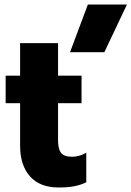

<svg xmlns="http://www.w3.org/2000/svg" viewBox="-20 -815 582 850"><path d="M369 -795H542L442 -584H290ZM69 -170V-358H5V-480H69V-624H237V-480H341V-358H237V-194Q237 -155 250.5 -138Q264 -121 299 -121Q331 -121 362 -139V-8Q337 4 309 9.5Q281 15 240 15Q156 15 112.5 -34.5Q69 -84 69 -170Z"/></svg>

Font: Readiness
Style: Bold
Weight: 700
Designer: Katatrad Team
Foundry: CadsonDemak
Version: Version 1.00;January 16, 2020;FontCreator 12.0.0.2550 64-bit